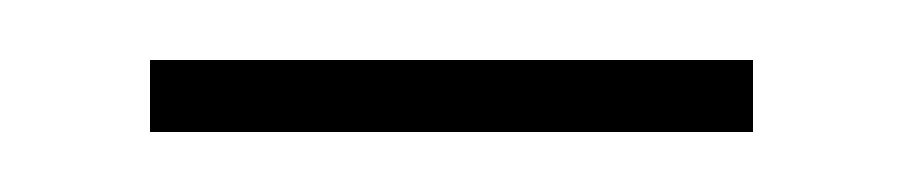

<svg xmlns="http://www.w3.org/2000/svg" viewBox="-20 -344 301 64"><path d="M231 -324V-300H30V-324Z"/></svg>

Font: Moniqa Extra Bold Narrow Heading
Style: Regular
Weight: 800
Width: 4
Designer: Rajesh Rajput
Foundry: Rajesh Rajput
Version: Version 1.000;December 15, 2022;FontCreator 14.0.0.2794 32-b